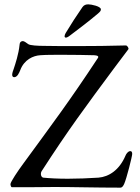

<svg xmlns="http://www.w3.org/2000/svg" viewBox="-20 -858 643 883"><path d="M283 -685C286 -685 292 -687 301 -694C341 -724 391 -762 431 -796C440 -804 444 -808 444 -815C444 -829 400 -838 386 -838C375 -838 366 -835 359 -825C332 -786 306 -746 282 -706C279 -701 277 -695 277 -691C277 -688 279 -685 283 -685ZM231 2C320 2 419 5 533 5C543 5 547 -4 551 -12C562 -36 588 -139 588 -150C588 -159 585 -163 579 -163C569 -163 560 -150 557 -142C529 -76 481 -45 433 -41C386 -38 337 -36 292 -36C248 -36 208 -38 179 -41C172 -42 168 -50 168 -58C168 -62 169 -67 171 -70C295 -262 371 -364 509 -550L570 -631C574 -636 565 -649 559 -649C485 -647 411 -646 328 -646C283 -646 235 -646 183 -647C154 -647 118 -649 110 -655C100 -663 90 -669 85 -669C80 -669 71 -667 70 -652C66 -610 50 -562 43 -541C40 -533 36 -522 36 -514C36 -508 39 -503 45 -503C60 -503 68 -523 73 -535C91 -584 133 -602 165 -604C190 -606 228 -606 267 -606C320 -606 377 -605 413 -604C428 -603 432 -600 432 -596C432 -593 430 -591 428 -588C301 -395 222 -290 86 -104C63 -73 28 -21 28 -11C28 -11 29 3 35 3H112C150 3 191 2 231 2Z"/></svg>

Font: EB Garamond 12
Style: Regular
Weight: 400
Version: Version 0.016+